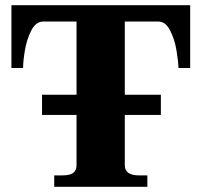

<svg xmlns="http://www.w3.org/2000/svg" viewBox="-20 -720 777 740"><path d="M713 -700V-458H668Q667 -485 660 -527Q653 -569 635.5 -603Q618 -637 590 -637H461V-355H600V-277H461V-83Q461 -44 516 -44H548V0H189V-44H220Q249 -44 262 -53.5Q275 -63 275 -83V-277H142V-355H275V-637H147Q118 -637 100.5 -602.5Q83 -568 76 -526Q69 -484 69 -458H24V-700Z"/></svg>

Font: Taviraj
Style: Bold
Weight: 700
Designer: Katatrad Team
Foundry: CadsonDemak
Version: Version 1.001